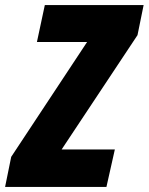

<svg xmlns="http://www.w3.org/2000/svg" viewBox="-58 -734 584 754"><path d="M-38 0 -14 -118 284 -569H87L118 -714H506L482 -596L184 -147H393L360 0Z"/></svg>

Font: Noto Sans Display Condensed Black
Style: Italic
Weight: 900
Width: 3
Italic angle: -192°
Designer: Monotype Design Team
Foundry: Monotype Imaging Inc.
Version: Version 1.900